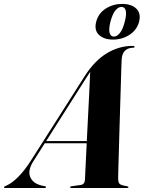

<svg xmlns="http://www.w3.org/2000/svg" viewBox="-81 -938 717 958"><path d="M85.5 -133.5Q56.5 -88 69.5 -55.5Q82.5 -23 126 -12.5L142.5 -9Q146 -8.5 147.2 -7.5Q148.5 -6.5 148.5 -4Q148.5 -2 146.8 -1Q145 0 141.5 0H-55Q-58 0 -59.5 -0.8Q-61 -1.5 -61 -3.5Q-61 -6 -58 -7.8Q-55 -9.5 -48 -12.5Q-21.5 -24 10.5 -56Q42.5 -88 75 -139.5L341.5 -558Q391 -635.5 452 -672.2Q513 -709 580.5 -709Q586.5 -709 588.5 -707.8Q590.5 -706.5 590.5 -704.5Q590.5 -702.5 589.2 -701.2Q588 -700 584 -700Q557 -699.5 542.2 -684.5Q527.5 -669.5 526 -640Q525.5 -629.5 524.2 -595.2Q523 -561 521.8 -511Q520.5 -461 518.5 -403.8Q516.5 -346.5 515 -288.8Q513.5 -231 512 -181Q510.5 -131 509.5 -96Q508.5 -61 508.5 -50Q508.5 -36 511.2 -28Q514 -20 523.2 -16Q532.5 -12 552 -9Q560 -7.5 560 -4.5Q560 -2.5 558 -1.2Q556 0 552.5 0H274.5Q272 0 270.5 -1Q269 -2 269 -4Q269 -6 270.5 -7Q272 -8 275 -8.5L321 -15Q332.5 -16.5 337.5 -24Q342.5 -31.5 343 -41.5Q343.5 -54 345 -86.8Q346.5 -119.5 348.8 -165Q351 -210.5 353.5 -262.5Q356 -314.5 358.8 -366.8Q361.5 -419 363.8 -465.2Q366 -511.5 367.5 -545Q369 -578.5 369.5 -592.5L379 -593.5Q378 -592.5 375.8 -589.5Q373.5 -586.5 367.5 -577.2Q361.5 -568 348.5 -548ZM132.5 -223 138.5 -234H395L396 -223ZM482.5 -740.5Q438 -740.5 413 -763.8Q388 -787 399 -829.5Q410 -872 446.8 -895.2Q483.5 -918.5 528.5 -918.5Q575 -918.5 599.2 -894.8Q623.5 -871 613 -829.5Q602 -788.5 565.5 -764.5Q529 -740.5 482.5 -740.5ZM525.5 -903.5Q509.5 -903.5 495 -886.2Q480.5 -869 470 -829.5Q460.5 -791.5 466 -773.5Q471.5 -755.5 487 -755.5Q503 -755.5 517.5 -773.8Q532 -792 541.5 -829.5Q551.5 -868.5 546.2 -886Q541 -903.5 525.5 -903.5Z"/></svg>

Font: Fraunces 120pt
Style: Bold Italic
Weight: 700
Italic angle: -16°
Version: Version 1.000;[b76b70a41]